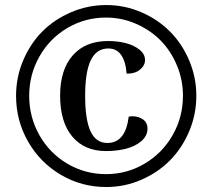

<svg xmlns="http://www.w3.org/2000/svg" viewBox="-20 -732 844 764"><path d="M402.8 12.2Q304.7 12.2 222.2 -36.4Q139.6 -85 91.8 -168.5Q43.9 -252 43.9 -351.1Q43.9 -424.8 72.3 -491.7Q100.6 -558.6 148.4 -606.7Q196.3 -654.8 262.9 -683.3Q329.6 -711.9 402.8 -711.9Q476.1 -711.9 542.2 -683.3Q608.4 -654.8 656.5 -606.4Q704.6 -558.1 732.9 -491.2Q761.2 -424.3 761.2 -351.1Q761.2 -276.9 732.9 -209.7Q704.6 -142.6 656.5 -94Q608.4 -45.4 542.2 -16.6Q476.1 12.2 402.8 12.2ZM96.2 -351.1Q96.2 -265.6 137 -193.8Q177.7 -122.1 248 -80.6Q318.4 -39.1 401.9 -39.1Q484.9 -39.1 555.4 -80.8Q626 -122.6 667 -194.3Q708 -266.1 708 -351.1Q708 -414.6 683.8 -472.2Q659.7 -529.8 618.7 -571.3Q577.6 -612.8 520.8 -637.5Q463.9 -662.1 401.9 -662.1Q318.4 -662.1 248 -620.6Q177.7 -579.1 137 -507.3Q96.2 -435.5 96.2 -351.1ZM219.2 -351.1Q219.2 -454.6 269.5 -511.7Q319.8 -568.8 410.2 -568.8Q446.3 -568.8 479 -560.8Q511.7 -552.7 534.4 -534.9Q557.1 -517.1 557.1 -493.2Q557.1 -471.7 537.4 -455.1Q517.6 -438.5 483.9 -439Q475.6 -539.1 411.1 -539.1Q363.8 -539.1 341.3 -492.4Q318.8 -445.8 318.8 -351.1Q318.8 -255.9 340.3 -209.5Q361.8 -163.1 407.2 -163.1Q479.5 -163.1 492.2 -268.1Q521.5 -272.9 544.2 -260Q566.9 -247.1 566.9 -220.2Q566.9 -190.9 541.7 -169.9Q516.6 -148.9 480.2 -139.9Q443.8 -130.9 401.9 -130.9Q315.9 -130.9 267.6 -188.7Q219.2 -246.6 219.2 -351.1Z"/></svg>

Font: Arima
Style: Bold
Weight: 700
Designer: Joana Correia and Natanael Gama
Foundry: NDISCOVER
Version: Version 1.100;Glyphs 3.1.2 (3151)